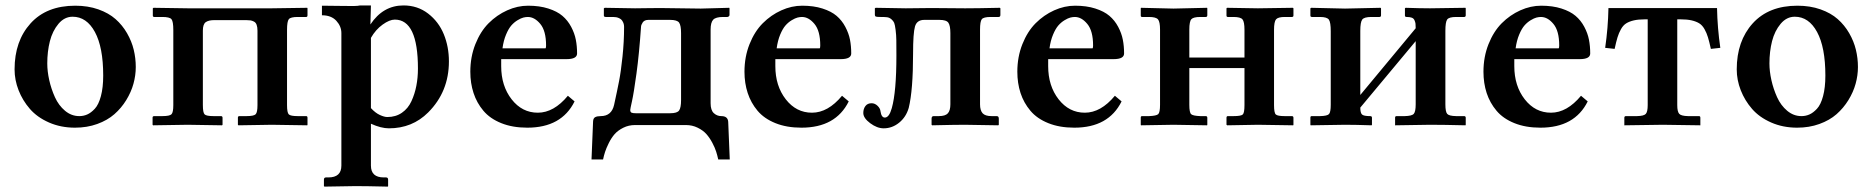

<svg xmlns="http://www.w3.org/2000/svg" viewBox="-20 -465 6963 714"><path d="M250 -402.8Q219.7 -402.8 197.5 -376.5Q175.3 -350.1 165.5 -311.8Q155.8 -273.4 155.8 -229Q155.8 -199.7 163.1 -167Q170.4 -134.3 184.3 -103.5Q198.2 -72.8 221.9 -53Q245.6 -33.2 274.9 -33.2Q290.5 -33.2 304.4 -39.3Q318.4 -45.4 332.5 -60.5Q346.7 -75.7 355.2 -107.4Q363.8 -139.2 363.8 -184.1Q363.8 -289.1 333 -345.9Q302.2 -402.8 250 -402.8ZM34.2 -207Q34.2 -312.5 93.8 -378.2Q153.3 -443.8 259.8 -443.8Q307.1 -443.8 345.7 -430.2Q384.3 -416.5 409.7 -394Q435.1 -371.6 452.4 -341.6Q469.7 -311.5 477.3 -280Q484.9 -248.5 484.9 -215.8Q484.9 -184.6 476.3 -153.6Q467.8 -122.6 449.5 -92.8Q431.2 -63 405.3 -40.3Q379.4 -17.6 341.6 -3.9Q303.7 9.8 258.8 9.8Q206.1 9.8 162.1 -9.5Q118.2 -28.8 91.1 -60.1Q64 -91.3 49.1 -129.4Q34.2 -167.5 34.2 -207Z M624.5 -353Q624.5 -385.3 617.7 -393.6Q610.8 -401.9 583.5 -401.9H553.7Q548.3 -401.9 548.3 -407.2V-434.1L550.8 -436L678.7 -434.1H770.5H896.5H990.7L1122.6 -436L1123.5 -434.1V-408.2Q1123.5 -401.9 1118.7 -401.9H1087.4Q1060.5 -401.9 1054 -393.6Q1047.4 -385.3 1047.4 -354V-74.2Q1047.4 -45.9 1054 -39.6Q1060.5 -33.2 1087.4 -33.2H1118.7Q1123.5 -33.2 1123.5 -26.9V-1L1122.6 1L990.7 -1L866.7 1L864.7 -1V-27.8Q864.7 -33.2 870.6 -33.2H896.5Q924.3 -33.2 930.9 -40.3Q937.5 -47.4 937.5 -74.2V-351.1Q937.5 -364.3 934.3 -372.8Q931.2 -381.3 924.3 -384.8Q917.5 -388.2 911.6 -389.2Q905.8 -390.1 896.5 -390.1H775.4Q755.9 -390.1 745.1 -382.6Q734.4 -375 734.4 -351.1V-74.2Q734.4 -45.9 741 -39.6Q747.6 -33.2 774.4 -33.2H801.8Q807.6 -33.2 807.6 -26.9V-1L805.7 1L677.7 -1L549.3 1L547.4 -1V-27.8Q547.4 -33.2 553.7 -33.2H583.5Q611.3 -33.2 617.9 -40.3Q624.5 -47.4 624.5 -74.2Z M1359.4 -324.2V-63Q1376 -44.9 1392.6 -37.4Q1409.2 -29.8 1420.4 -29.8Q1451.7 -29.8 1474.6 -45.7Q1497.6 -61.5 1510 -88.6Q1522.5 -115.7 1528.3 -146Q1534.2 -176.3 1534.2 -210Q1534.2 -392.1 1448.2 -392.1Q1428.7 -392.1 1402.8 -373.5Q1377 -355 1359.4 -324.2ZM1249.5 150.9V-341.8Q1249.5 -367.2 1230.7 -387.7Q1211.9 -408.2 1177.2 -408.2V-443.8Q1202.1 -443.8 1239.7 -443.1Q1277.3 -442.4 1294.7 -442.6Q1312 -442.9 1319.3 -444.8H1359.4L1357.4 -374Q1404.3 -444.8 1480.5 -444.8Q1532.7 -444.8 1572 -414.6Q1611.3 -384.3 1630.4 -337.6Q1649.4 -291 1649.4 -236.8Q1649.4 -124 1572.3 -46.9Q1513.2 12.2 1426.3 12.2Q1397 12.2 1359.4 -4.9V150.9Q1359.4 194.8 1407.2 194.8H1415.5Q1423.3 194.8 1423.3 203.1V227.1L1422.4 229Q1341.3 227.1 1302.2 227.1L1186.5 229L1184.6 227.1V203.1Q1184.6 194.8 1192.4 194.8H1201.2Q1249.5 194.8 1249.5 150.9Z M1848.6 -285.2H2008.8Q2010.7 -287.1 2010.7 -295.9Q2010.7 -350.1 1989.3 -376Q1967.8 -401.9 1942.9 -401.9Q1935.1 -401.9 1926.3 -399.7Q1917.5 -397.5 1904.8 -389.9Q1892.1 -382.3 1881.6 -370.4Q1871.1 -358.4 1861.8 -336.2Q1852.5 -314 1848.6 -285.2ZM2091.8 -108.9 2116.7 -87.9Q2068.4 9.8 1940.9 9.8Q1885.7 9.8 1844 -7.1Q1802.2 -23.9 1777.6 -53.2Q1752.9 -82.5 1741 -119.1Q1729 -155.8 1729 -198.2Q1729 -253.4 1747.8 -300.8Q1766.6 -348.1 1797.1 -378.7Q1827.6 -409.2 1866 -426.5Q1904.3 -443.8 1943.8 -443.8Q1986.3 -443.8 2019 -433.3Q2051.8 -422.9 2071.5 -406Q2091.3 -389.2 2104 -365.2Q2116.7 -341.3 2121.3 -317.4Q2126 -293.5 2126 -266.1Q2126 -245.1 2086.9 -245.1H1843.8V-219.2Q1843.8 -145.5 1882.6 -95.7Q1921.4 -45.9 1980 -45.9Q2039.6 -45.9 2091.8 -108.9Z M2323.7 -56.2Q2323.7 -47.9 2328.9 -45.9Q2334 -43.9 2343.8 -43.9H2472.7Q2498.5 -43.9 2505.6 -54.4Q2512.7 -64.9 2512.7 -92.8V-341.8Q2512.7 -370.1 2505.6 -380.6Q2498.5 -391.1 2471.7 -391.1H2391.6Q2376.5 -391.1 2370.1 -381.6Q2363.8 -372.1 2363.8 -365.2Q2356.9 -264.6 2346.9 -191.7Q2336.9 -118.7 2330.3 -89.1Q2323.7 -59.6 2323.7 -56.2ZM2341.8 0Q2317.9 0 2297.9 10Q2277.8 20 2265.6 33.9Q2253.4 47.9 2243.9 67.1Q2234.4 86.4 2230 100.1Q2225.6 113.8 2222.7 127.9H2179.7L2185.5 -13.2Q2186 -25.4 2193.4 -29.3Q2200.7 -33.2 2213.9 -33.2Q2254.4 -33.2 2263.7 -75.2Q2275.4 -128.4 2282.2 -163.6Q2289.1 -198.7 2294.9 -254.2Q2300.8 -309.6 2300.8 -365.2Q2300.8 -371.1 2299.3 -376.5Q2297.9 -381.8 2293.9 -387.9Q2290 -394 2281.2 -397.9Q2272.5 -401.9 2259.8 -401.9H2232.9Q2225.6 -401.9 2225.6 -407.2V-434.1L2229 -436Q2324.7 -434.1 2341.8 -434.1Q2349.1 -434.1 2381.1 -434.6Q2413.1 -435.1 2434.6 -435.1Q2456.5 -435.1 2511.5 -434.1Q2566.4 -433.1 2585.9 -433.1L2691.9 -436L2692.9 -434.1V-409.2Q2692.9 -406.2 2690.2 -404.1Q2687.5 -401.9 2684.6 -401.9H2668.9Q2641.6 -401.9 2632.1 -391.6Q2622.6 -381.3 2622.6 -355V-81.1Q2622.6 -55.2 2634.5 -44.2Q2646.5 -33.2 2662.6 -33.2Q2686.5 -33.2 2688 -12.2L2693.8 127.9H2650.9Q2647.9 113.8 2643.3 99.1Q2638.7 84.5 2628.9 65.9Q2619.1 47.4 2606.7 33.4Q2594.2 19.5 2574.2 9.8Q2554.2 0 2530.8 0Z M2868.2 -285.2H3028.3Q3030.3 -287.1 3030.3 -295.9Q3030.3 -350.1 3008.8 -376Q2987.3 -401.9 2962.4 -401.9Q2954.6 -401.9 2945.8 -399.7Q2937 -397.5 2924.3 -389.9Q2911.6 -382.3 2901.1 -370.4Q2890.6 -358.4 2881.3 -336.2Q2872.1 -314 2868.2 -285.2ZM3111.3 -108.9 3136.2 -87.9Q3087.9 9.8 2960.4 9.8Q2905.3 9.8 2863.5 -7.1Q2821.8 -23.9 2797.1 -53.2Q2772.5 -82.5 2760.5 -119.1Q2748.5 -155.8 2748.5 -198.2Q2748.5 -253.4 2767.3 -300.8Q2786.1 -348.1 2816.7 -378.7Q2847.2 -409.2 2885.5 -426.5Q2923.8 -443.8 2963.4 -443.8Q3005.9 -443.8 3038.6 -433.3Q3071.3 -422.9 3091.1 -406Q3110.8 -389.2 3123.5 -365.2Q3136.2 -341.3 3140.9 -317.4Q3145.5 -293.5 3145.5 -266.1Q3145.5 -245.1 3106.4 -245.1H2863.3V-219.2Q2863.3 -145.5 2902.1 -95.7Q2940.9 -45.9 2999.5 -45.9Q3059.1 -45.9 3111.3 -108.9Z M3270.5 -27.8Q3257.8 -27.8 3254.4 -50.8Q3253.4 -62 3243.4 -71.5Q3233.4 -81.1 3221.2 -81.1Q3206.1 -81.1 3198.2 -70.6Q3190.4 -60.1 3190.4 -44.9Q3190.4 -25.9 3216.1 -6.8Q3241.7 12.2 3266.1 12.2Q3297.9 12.2 3323.7 -8.8Q3349.6 -29.8 3359.4 -64Q3375.5 -129.9 3375.5 -266.1Q3375.5 -341.8 3382.6 -366.5Q3389.6 -391.1 3417.5 -391.1H3473.1Q3499.5 -391.1 3506.8 -380.4Q3514.2 -369.6 3514.2 -341.8V-77.1Q3514.2 -54.2 3504.9 -43.7Q3495.6 -33.2 3471.2 -33.2H3452.1Q3444.3 -33.2 3444.3 -23.9V-1L3446.3 1Q3531.2 -1 3567.4 -1L3692.4 1L3694.3 -1V-23.9Q3694.3 -33.2 3686.5 -33.2H3667.5Q3643.6 -33.2 3634 -43.9Q3624.5 -54.7 3624.5 -77.1V-355Q3624.5 -384.8 3630.9 -393.3Q3637.2 -401.9 3664.1 -401.9H3693.4Q3700.2 -401.9 3700.2 -409.2V-434.1L3698.2 -436Q3613.3 -434.1 3569.3 -434.1L3443.4 -435.1Q3381.3 -434.1 3348.1 -434.1L3236.3 -436L3233.4 -434.1V-411.1Q3233.4 -404.8 3237.1 -403.3Q3240.7 -401.9 3254.4 -401.9Q3270 -401.9 3278.6 -400.9Q3287.1 -399.9 3294.7 -393.6Q3302.2 -387.2 3305.2 -380.1Q3308.1 -373 3310.5 -354Q3313 -335 3313.2 -315.4Q3313.5 -295.9 3313.5 -258.8Q3313.5 -123.5 3296.4 -63Q3286.6 -27.8 3270.5 -27.8Z M3882.8 -285.2H4043Q4044.9 -287.1 4044.9 -295.9Q4044.9 -350.1 4023.4 -376Q4002 -401.9 3977.1 -401.9Q3969.2 -401.9 3960.4 -399.7Q3951.7 -397.5 3939 -389.9Q3926.3 -382.3 3915.8 -370.4Q3905.3 -358.4 3896 -336.2Q3886.7 -314 3882.8 -285.2ZM4126 -108.9 4150.9 -87.9Q4102.5 9.8 3975.1 9.8Q3919.9 9.8 3878.2 -7.1Q3836.4 -23.9 3811.8 -53.2Q3787.1 -82.5 3775.1 -119.1Q3763.2 -155.8 3763.2 -198.2Q3763.2 -253.4 3782 -300.8Q3800.8 -348.1 3831.3 -378.7Q3861.8 -409.2 3900.1 -426.5Q3938.5 -443.8 3978 -443.8Q4020.5 -443.8 4053.2 -433.3Q4085.9 -422.9 4105.7 -406Q4125.5 -389.2 4138.2 -365.2Q4150.9 -341.3 4155.5 -317.4Q4160.2 -293.5 4160.2 -266.1Q4160.2 -245.1 4121.1 -245.1H3877.9V-219.2Q3877.9 -145.5 3916.7 -95.7Q3955.6 -45.9 4014.2 -45.9Q4073.7 -45.9 4126 -108.9Z M4293.9 -355Q4293.9 -383.8 4286.4 -392.8Q4278.8 -401.9 4252.9 -401.9H4227.1Q4222.2 -401.9 4222.2 -407.2V-434.1L4223.1 -436L4343.8 -433.1L4468.8 -436L4469.7 -434.1V-408.2Q4469.7 -401.9 4463.9 -401.9H4443.8Q4418 -401.9 4410.4 -393.6Q4402.8 -385.3 4402.8 -355V-251H4607.9V-354Q4607.9 -383.8 4600.6 -392.8Q4593.3 -401.9 4566.9 -401.9H4545.9Q4541 -401.9 4541 -407.2V-434.1L4543 -436L4657.7 -434.1L4788.1 -436L4790 -434.1V-407.2Q4790 -401.9 4784.2 -401.9H4757.8Q4732.9 -401.9 4725.3 -393.1Q4717.8 -384.3 4717.8 -354V-74.2Q4717.8 -45.4 4724.4 -39.3Q4731 -33.2 4757.8 -33.2H4784.2Q4790 -33.2 4790 -26.9V-1L4789.1 1L4657.7 -1L4543.9 1L4541 -1V-26.9Q4541 -33.2 4545.9 -33.2H4566.9Q4595.2 -33.2 4601.6 -39.3Q4607.9 -45.4 4607.9 -74.2V-211.9H4402.8V-75.2Q4402.8 -46.4 4409.7 -40.3Q4416.5 -34.2 4443.8 -33.2H4463.9Q4469.7 -33.2 4469.7 -26.9V-1L4468.8 1L4343.8 -1L4223.1 1L4222.2 -1V-27.8Q4222.2 -33.2 4227.1 -33.2H4252.9Q4280.3 -34.2 4287.1 -40.5Q4293.9 -46.9 4293.9 -75.2Z M4981.9 -433.1 5113.8 -436 5115.7 -434.1V-408.2Q5115.7 -401.9 5109.9 -401.9H5079.6Q5052.7 -401.9 5045.7 -392.1Q5038.6 -382.3 5038.6 -350.1V-111.8L5244.6 -359.9Q5244.6 -371.1 5243.9 -377Q5243.2 -382.8 5240.2 -389.6Q5237.3 -396.5 5230.2 -399.2Q5223.1 -401.9 5210.9 -401.9Q5204.6 -401.9 5204.6 -407.2V-434.1L5207 -436Q5261.7 -434.1 5297.9 -434.1L5429.7 -436L5430.7 -434.1V-408.2Q5430.7 -401.9 5424.8 -401.9H5395Q5368.2 -401.9 5361.6 -392.3Q5355 -382.8 5355 -350.1V-77.1Q5355 -49.3 5361.8 -41.5Q5368.7 -33.7 5395 -33.2H5424.8Q5430.7 -33.2 5430.7 -26.9V-1L5429.7 1Q5348.6 -1 5297.9 -1L5168 1V-1V-27.8Q5168 -33.2 5173.8 -33.2H5203.6Q5230.5 -33.7 5237.5 -41.7Q5244.6 -49.8 5244.6 -77.1V-312L5038.6 -64.9Q5038.6 -45.4 5044.9 -39.3Q5051.3 -33.2 5075.7 -33.2Q5082 -33.2 5082 -26.9V-1L5080.6 1Q5021 -1 4981.9 -1L4854 1L4853 -1V-27.8Q4853 -33.2 4857.9 -33.2H4888.7Q4916 -33.7 4922.4 -41Q4928.7 -48.3 4928.7 -75.2V-349.1Q4928.7 -381.8 4921.9 -391.8Q4915 -401.9 4888.7 -401.9H4858.9Q4853 -401.9 4853 -407.2V-434.1L4856 -436Z M5616.2 -285.2H5776.4Q5778.3 -287.1 5778.3 -295.9Q5778.3 -350.1 5756.8 -376Q5735.4 -401.9 5710.4 -401.9Q5702.6 -401.9 5693.8 -399.7Q5685.1 -397.5 5672.4 -389.9Q5659.7 -382.3 5649.2 -370.4Q5638.7 -358.4 5629.4 -336.2Q5620.1 -314 5616.2 -285.2ZM5859.4 -108.9 5884.3 -87.9Q5835.9 9.8 5708.5 9.8Q5653.3 9.8 5611.6 -7.1Q5569.8 -23.9 5545.2 -53.2Q5520.5 -82.5 5508.5 -119.1Q5496.6 -155.8 5496.6 -198.2Q5496.6 -253.4 5515.4 -300.8Q5534.2 -348.1 5564.7 -378.7Q5595.2 -409.2 5633.5 -426.5Q5671.9 -443.8 5711.4 -443.8Q5753.9 -443.8 5786.6 -433.3Q5819.3 -422.9 5839.1 -406Q5858.9 -389.2 5871.6 -365.2Q5884.3 -341.3 5888.9 -317.4Q5893.6 -293.5 5893.6 -266.1Q5893.6 -245.1 5854.5 -245.1H5611.3V-219.2Q5611.3 -145.5 5650.1 -95.7Q5689 -45.9 5747.6 -45.9Q5807.1 -45.9 5859.4 -108.9Z M6229.5 -393.1H6217.3V-74.2Q6217.3 -49.8 6224.6 -41.7Q6231.9 -33.7 6257.3 -33.2H6298.3Q6303.2 -33.2 6303.2 -26.9V1L6163.6 -1L6020.5 1V-26.9Q6020.5 -33.2 6026.4 -33.2H6067.4Q6093.3 -33.7 6100.3 -41.5Q6107.4 -49.3 6107.4 -74.2V-393.1H6097.2Q6072.8 -393.1 6055.9 -389.2Q6039.1 -385.3 6027.6 -378.2Q6016.1 -371.1 6008.1 -356.7Q6000 -342.3 5995.1 -326.2Q5990.2 -310.1 5984.4 -283.2L5949.2 -287.1Q5960 -360.8 5961.4 -435.1H6365.2Q6366.7 -360.8 6377.4 -287.1L6342.3 -283.2Q6336.4 -310.1 6331.5 -326.2Q6326.7 -342.3 6318.6 -356.7Q6310.5 -371.1 6299.1 -378.2Q6287.6 -385.3 6270.8 -389.2Q6253.9 -393.1 6229.5 -393.1Z M6654.3 -402.8Q6624 -402.8 6601.8 -376.5Q6579.6 -350.1 6569.8 -311.8Q6560.1 -273.4 6560.1 -229Q6560.1 -199.7 6567.4 -167Q6574.7 -134.3 6588.6 -103.5Q6602.5 -72.8 6626.2 -53Q6649.9 -33.2 6679.2 -33.2Q6694.8 -33.2 6708.7 -39.3Q6722.7 -45.4 6736.8 -60.5Q6751 -75.7 6759.5 -107.4Q6768.1 -139.2 6768.1 -184.1Q6768.1 -289.1 6737.3 -345.9Q6706.5 -402.8 6654.3 -402.8ZM6438.5 -207Q6438.5 -312.5 6498 -378.2Q6557.6 -443.8 6664.1 -443.8Q6711.4 -443.8 6750 -430.2Q6788.6 -416.5 6814 -394Q6839.4 -371.6 6856.7 -341.6Q6874 -311.5 6881.6 -280Q6889.2 -248.5 6889.2 -215.8Q6889.2 -184.6 6880.6 -153.6Q6872.1 -122.6 6853.8 -92.8Q6835.4 -63 6809.6 -40.3Q6783.7 -17.6 6745.8 -3.9Q6708 9.8 6663.1 9.8Q6610.4 9.8 6566.4 -9.5Q6522.5 -28.8 6495.4 -60.1Q6468.3 -91.3 6453.4 -129.4Q6438.5 -167.5 6438.5 -207Z"/></svg>

Font: Linux Libertine G
Style: Semibold
Weight: 600
Designer: Philipp H. Poll
Foundry: Philipp H. Poll
Version: Version 5.1.1